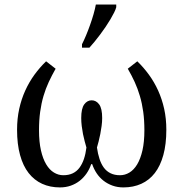

<svg xmlns="http://www.w3.org/2000/svg" viewBox="-20 -816 808 846"><path d="M523.9 9.8Q498 9.8 476.1 2Q454.1 -5.9 436.5 -19.5Q418.9 -33.2 406.2 -52Q393.6 -70.8 386.2 -92.8H381.8Q374.5 -70.8 361.6 -52Q348.6 -33.2 331.3 -19.5Q314 -5.9 292 2Q270 9.8 244.1 9.8Q200.7 9.8 165.8 -6.1Q130.9 -22 106.2 -53.5Q81.5 -85 68.4 -132.8Q55.2 -180.7 55.2 -244.1Q55.2 -293.5 64.7 -336.4Q74.2 -379.4 91.3 -417Q108.4 -454.6 131.8 -486.8Q155.3 -519 183.1 -545.9L225.1 -513.2Q208.5 -483.9 194.8 -454.6Q181.2 -425.3 171.6 -392.8Q162.1 -360.4 157 -323.5Q151.9 -286.6 151.9 -242.2Q151.9 -190.9 160.4 -153.6Q168.9 -116.2 183.6 -91.8Q198.2 -67.4 217.8 -55.7Q237.3 -43.9 258.8 -43.9Q283.2 -43.9 300.8 -52.5Q318.4 -61 330.3 -77.1Q342.3 -93.3 349.9 -115.7Q357.4 -138.2 360.8 -166Q357.4 -177.7 353.3 -192.9Q349.1 -208 345.7 -225.3Q342.3 -242.7 340.1 -260.7Q337.9 -278.8 337.9 -295.9Q337.9 -337.9 351.1 -356Q364.3 -374 383.8 -374Q403.8 -374 417 -356Q430.2 -337.9 430.2 -295.9Q430.2 -278.8 427.7 -260.7Q425.3 -242.7 421.9 -225.3Q418.5 -208 414.6 -192.9Q410.6 -177.7 407.2 -166Q411.1 -138.2 418.5 -115.7Q425.8 -93.3 437.7 -77.1Q449.7 -61 467.3 -52.5Q484.9 -43.9 508.8 -43.9Q530.8 -43.9 550.3 -55.7Q569.8 -67.4 584.5 -91.8Q599.1 -116.2 607.7 -153.6Q616.2 -190.9 616.2 -242.2Q616.2 -286.6 611.1 -323.5Q606 -360.4 596.4 -392.8Q586.9 -425.3 573.5 -454.6Q560.1 -483.9 543 -513.2L585 -545.9Q612.8 -519 636.2 -486.8Q659.7 -454.6 676.8 -417Q693.8 -379.4 703.4 -336.4Q712.9 -293.5 712.9 -244.1Q712.9 -180.7 699.7 -132.8Q686.5 -85 662.1 -53.5Q637.7 -22 602.5 -6.1Q567.4 9.8 523.9 9.8ZM341.3 -621.1Q349.6 -637.2 358.9 -659.4Q368.2 -681.6 376.7 -705.6Q385.3 -729.5 392.1 -753.2Q398.9 -776.9 402.3 -795.9H492.2V-784.2Q489.7 -774.4 482.9 -760.7Q476.1 -747.1 466.6 -731Q457 -714.8 445.3 -697.5Q433.6 -680.2 421.1 -663.6Q408.7 -647 396.5 -632.1Q384.3 -617.2 374 -606H341.3Z"/></svg>

Font: Droid Serif
Style: Regular
Weight: 400
Designer: Monotype Design team
Foundry: Monotype Imaging Inc.
Version: Version 1.03